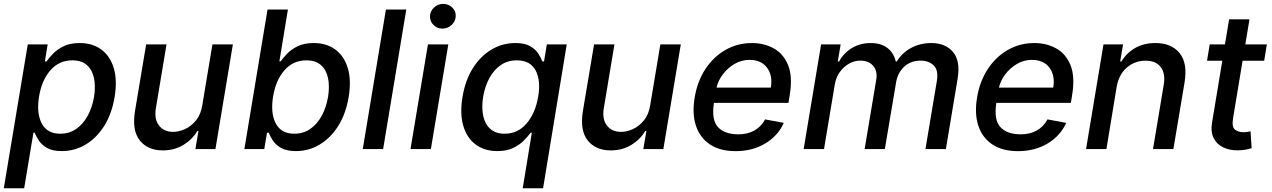

<svg xmlns="http://www.w3.org/2000/svg" viewBox="-28 -777 6630 1001"><path d="M-8.2 204.5 116.8 -545.5H220.5L206 -457H214.8Q226.9 -474.1 248 -496.4Q269.2 -518.8 303.1 -535.7Q337 -552.6 387.4 -552.6Q453.5 -552.6 499.5 -519.2Q545.5 -485.8 564.8 -422.9Q584.2 -360.1 569.6 -271.7Q555 -183.6 515.1 -120.2Q475.1 -56.8 418 -23.1Q360.8 10.7 294.7 10.7Q245 10.7 216.6 -6Q188.2 -22.7 174 -45.1Q159.8 -67.5 152.7 -84.9H146.3L98 204.5ZM175.4 -272.7Q161.6 -186.8 189.6 -133.3Q217.7 -79.9 286.2 -79.9Q333.8 -79.9 370 -105.3Q406.2 -130.7 429.7 -174.4Q453.1 -218 462.4 -272.7Q470.9 -327.1 462 -369.9Q453.1 -412.6 425.2 -437.5Q397.4 -462.4 349.4 -462.4Q279.8 -462.4 234.6 -410.3Q189.3 -358.3 175.4 -272.7Z M1026.3 -226.2 1079.5 -545.5H1186.1L1095.2 0H990.8L1006.7 -94.5H1001.1Q975.5 -50.8 928.8 -21.8Q882.1 7.1 820.7 7.1Q742.2 7.1 700.8 -44.9Q659.4 -96.9 675.8 -198.5L734 -545.5H840.2L784.4 -211.3Q775.6 -155.5 801 -122.5Q826.3 -89.5 875.7 -89.5Q905.5 -89.5 937.5 -104.4Q969.5 -119.3 994.1 -149.7Q1018.8 -180 1026.3 -226.2Z M1246.1 0 1366.8 -727.3H1473L1428.6 -457H1435Q1447.1 -474.1 1468.2 -496.4Q1489.3 -518.8 1523.3 -535.7Q1557.2 -552.6 1607.6 -552.6Q1673.7 -552.6 1719.6 -519.2Q1765.6 -485.8 1785 -422.9Q1804.3 -360.1 1789.8 -271.7Q1775.2 -183.6 1735.3 -120.2Q1695.3 -56.8 1638.1 -23.1Q1581 10.7 1514.9 10.7Q1465.2 10.7 1436.8 -6Q1408.4 -22.7 1394.2 -45.1Q1380 -67.5 1372.9 -84.9H1364L1349.8 0ZM1395.6 -272.7Q1381.7 -186.8 1409.8 -133.3Q1437.9 -79.9 1506.4 -79.9Q1554 -79.9 1590.2 -105.3Q1626.4 -130.7 1649.9 -174.4Q1673.3 -218 1682.5 -272.7Q1691.1 -327.1 1682.2 -369.9Q1673.3 -412.6 1645.4 -437.5Q1617.5 -462.4 1569.6 -462.4Q1500 -462.4 1454.7 -410.3Q1409.4 -358.3 1395.6 -272.7Z M2090.2 -727.3 1969.5 0H1863.3L1984 -727.3Z M2112.2 0 2203.1 -545.5H2309.3L2218.4 0ZM2278.4 -627.8Q2251.1 -627.8 2232.1 -646.8Q2213.1 -665.8 2213.8 -692.5Q2214.5 -719.1 2234.9 -737.9Q2255.3 -756.7 2282.7 -756.7Q2310.4 -756.7 2329.7 -737.9Q2349.1 -719.1 2348 -692.5Q2346.9 -665.8 2326.5 -646.8Q2306.1 -627.8 2278.4 -627.8Z M2803.4 204.5 2926.7 -545.5H2823L2808.3 -457H2799.4Q2793 -474.1 2779.3 -496.4Q2765.5 -518.8 2737.2 -535.7Q2708.9 -552.6 2658.5 -552.6Q2592.4 -552.6 2535.4 -519.2Q2478.3 -485.8 2438.2 -422.9Q2398 -360.1 2383.3 -271.7Q2368.7 -183.6 2387.6 -120.2Q2406.6 -56.8 2452.6 -23.1Q2498.6 10.7 2564.7 10.7Q2614.4 10.7 2648.3 -6Q2682.2 -22.7 2703.9 -45.1Q2725.5 -67.5 2738.3 -84.9H2744.7L2697.2 204.5ZM2777.8 -272.7Q2763.2 -186.8 2717.4 -133.3Q2671.7 -79.9 2603.2 -79.9Q2555.6 -79.9 2527.8 -105.3Q2499.9 -130.7 2491 -174.4Q2482 -218 2490.9 -272.7Q2500.3 -327.1 2523.4 -369.9Q2546.4 -412.6 2582.5 -437.5Q2618.6 -462.4 2666.6 -462.4Q2736.2 -462.4 2764.2 -410.3Q2792.3 -358.3 2777.8 -272.7Z M3361.5 -226.2 3414.8 -545.5H3521.3L3430.4 0H3326L3342 -94.5H3336.3Q3310.7 -50.8 3264 -21.8Q3217.3 7.1 3155.9 7.1Q3077.4 7.1 3036 -44.9Q2994.7 -96.9 3011 -198.5L3069.2 -545.5H3175.4L3119.7 -211.3Q3110.8 -155.5 3136.2 -122.5Q3161.6 -89.5 3210.9 -89.5Q3240.8 -89.5 3272.7 -104.4Q3304.7 -119.3 3329.4 -149.7Q3354 -180 3361.5 -226.2Z M3806.5 11Q3726.2 11 3673.7 -23.8Q3621.1 -58.6 3600.3 -121.6Q3579.5 -184.7 3593.8 -269.2Q3607.6 -353 3649.5 -416.9Q3691.4 -480.8 3754.1 -516.7Q3816.8 -552.6 3892.8 -552.6Q3954.9 -552.6 4005.5 -525Q4056.1 -497.5 4080.8 -437.3Q4105.5 -377.1 4088.8 -278.4L4082.7 -240.8H3694.2Q3680.4 -152 3715.2 -114.3Q3750 -76.7 3822.1 -76.7Q3868.6 -76.7 3904.3 -96.2Q3940 -115.8 3960.9 -154.5L4058.2 -136.4Q4029.1 -70 3962.5 -29.5Q3896 11 3806.5 11ZM3707.7 -320.3H3990.8Q4001.4 -382.8 3971.2 -423.8Q3941.1 -464.8 3878.9 -464.8Q3837.4 -464.8 3801.3 -443.5Q3765.3 -422.2 3740.4 -389Q3715.6 -355.8 3707.7 -320.3Z M4161.9 0 4252.8 -545.5H4354.8L4339.8 -456.7H4346.6Q4371.4 -501.8 4414.4 -527.2Q4457.4 -552.6 4511.4 -552.6Q4565.3 -552.6 4598.5 -527Q4631.7 -501.4 4642 -456.7H4647.7Q4674 -500.7 4721.2 -526.6Q4768.5 -552.6 4827.4 -552.6Q4900.9 -552.6 4940.5 -505.9Q4980.1 -459.2 4964.5 -365.8L4903.4 0H4796.9L4856.5 -355.8Q4865.4 -411.6 4839.7 -436.3Q4813.9 -460.9 4771.7 -460.9Q4719.8 -460.9 4685.9 -429.2Q4652 -397.4 4643.8 -347.7L4585.2 0H4479.8L4540.5 -362.6Q4547.6 -407 4524.3 -433.9Q4501.1 -460.9 4456.7 -460.9Q4426.5 -460.9 4398.3 -445Q4370 -429 4350.1 -400.9Q4330.3 -372.9 4324.2 -336.3L4268.1 0Z M5278.8 11Q5198.5 11 5146 -23.8Q5093.4 -58.6 5072.6 -121.6Q5051.8 -184.7 5066.1 -269.2Q5079.9 -353 5121.8 -416.9Q5163.7 -480.8 5226.4 -516.7Q5289.1 -552.6 5365.1 -552.6Q5427.2 -552.6 5477.8 -525Q5528.4 -497.5 5553.1 -437.3Q5577.8 -377.1 5561.1 -278.4L5555 -240.8H5166.5Q5152.7 -152 5187.5 -114.3Q5222.3 -76.7 5294.4 -76.7Q5340.9 -76.7 5376.6 -96.2Q5412.3 -115.8 5433.2 -154.5L5530.5 -136.4Q5501.4 -70 5434.8 -29.5Q5368.3 11 5278.8 11ZM5180 -320.3H5463.1Q5473.7 -382.8 5443.5 -423.8Q5413.4 -464.8 5351.2 -464.8Q5309.7 -464.8 5273.6 -443.5Q5237.6 -422.2 5212.7 -389Q5187.9 -355.8 5180 -320.3Z M5793.7 -323.9 5740.4 0H5634.2L5725.1 -545.5H5827.1L5812.1 -456.7H5818.9Q5844.8 -500.4 5889.7 -526.5Q5934.7 -552.6 5996.1 -552.6Q6078.8 -552.6 6121.6 -500.5Q6164.4 -448.5 6147.7 -346.9L6089.5 0H5983.3L6039.1 -334.2Q6049 -393.5 6023.8 -427Q5998.6 -460.6 5944.2 -460.6Q5888.5 -460.6 5846.9 -424.9Q5805.4 -389.2 5793.7 -323.9Z M6576.7 -545.5 6562.9 -460.2H6450.3L6400.6 -160.5Q6393.1 -114.3 6410.9 -101Q6428.6 -87.7 6454.5 -87.7Q6467.3 -87.7 6476.7 -89.5Q6486.2 -91.3 6491.8 -92.3L6497.5 -4.6Q6486.9 -1.1 6468.9 2.7Q6451 6.4 6425.8 6.7Q6383.5 7.5 6350 -8.3Q6316.4 -24.1 6299.7 -56.6Q6283 -89.1 6291.2 -138.5L6344.5 -460.2H6264.9L6278.8 -545.5H6358.3L6380 -676.1H6486.2L6464.5 -545.5Z"/></svg>

Font: Inter UI Medium
Style: Italic
Weight: 500
Italic angle: 9.39999°
Designer: Rasmus Andersson
Foundry: rsms
Version: 3.2;8d6f07862